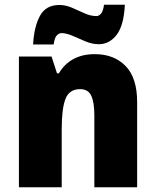

<svg xmlns="http://www.w3.org/2000/svg" viewBox="-20 -792 658 812"><path d="M381 -563Q462 -563 511 -513Q560 -463 560 -360V0H379V-304Q379 -359 366 -387Q353 -415 319 -415Q273 -415 257 -374Q241 -333 241 -246V0H60V-553H198L221 -482H229Q252 -521 290 -542Q328 -563 381 -563ZM120 -604Q124 -679 149 -725Q174 -771 231 -771Q257 -771 284 -759.5Q311 -748 337 -736Q363 -724 388 -724Q398 -724 407 -734Q416 -744 420 -772H508Q504 -685 473.5 -645Q443 -605 398 -605Q370 -605 341.5 -617Q313 -629 287 -640.5Q261 -652 239 -652Q231 -652 221 -643Q211 -634 207 -604Z"/></svg>

Font: Noto Sans Myanmar SemiCondensed Black
Style: Regular
Weight: 900
Width: 4
Designer: Monotype Design Team
Foundry: Monotype Imaging Inc.
Version: Version 2.107; ttfautohint (v1.8.4.7-5d5b)